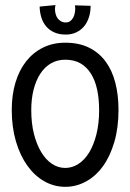

<svg xmlns="http://www.w3.org/2000/svg" viewBox="-20 -720 509 750"><path d="M442.9 -291Q442.9 -220.7 426.5 -165Q410.2 -109.4 382.1 -70.6Q354 -31.7 315.9 -11Q277.8 9.8 234.9 9.8Q191.4 9.8 153.3 -11.7Q115.2 -33.2 86.9 -72.8Q58.6 -112.3 42.2 -167.7Q25.9 -223.1 25.9 -291Q25.9 -349.1 40.3 -397.2Q54.7 -445.3 81.8 -480Q108.9 -514.6 147.7 -533.9Q186.5 -553.2 234.9 -553.2Q288.6 -553.2 327.6 -533.9Q366.7 -514.6 392.3 -480Q418 -445.3 430.4 -397.2Q442.9 -349.1 442.9 -291ZM367.2 -290Q367.2 -334 359.4 -370.1Q351.6 -406.2 335.2 -432.4Q318.8 -458.5 293.9 -472.7Q269 -486.8 234.9 -486.8Q204.1 -486.8 179.4 -472.7Q154.8 -458.5 137.7 -432.4Q120.6 -406.2 111.3 -370.1Q102.1 -334 102.1 -290Q102.1 -238.8 112.5 -197.3Q123 -155.8 140.9 -126Q158.7 -96.2 182.9 -80.1Q207 -64 234.9 -64Q262.2 -64 286.4 -79.6Q310.5 -95.2 328.4 -124.5Q346.2 -153.8 356.7 -195.6Q367.2 -237.3 367.2 -290ZM334 -697.3Q334 -673.8 327.6 -653.3Q321.3 -632.8 308.8 -617.7Q296.4 -602.5 278.3 -593.8Q260.3 -585 236.8 -585Q210.4 -585 191.4 -593.8Q172.4 -602.5 159.9 -617.4Q147.5 -632.3 141.4 -652.3Q135.3 -672.4 134.8 -694.3L196.8 -700.2Q195.8 -696.3 195.3 -692.4Q194.8 -688.5 194.8 -684.1Q194.8 -674.8 197.3 -665.5Q199.7 -656.2 204.8 -648.9Q210 -641.6 218 -637Q226.1 -632.3 236.8 -632.3Q247.1 -632.3 254.2 -637.5Q261.2 -642.6 265.6 -650.6Q270 -658.7 272 -668.5Q273.9 -678.2 273.9 -687Q273.9 -689.9 273.4 -693.1Q272.9 -696.3 272.9 -699.2Z"/></svg>

Font: Englebert
Style: Regular
Weight: 400
Designer: Astigmatic (AOETI)
Foundry: Astigmatic (AOETI)
Version: Version 1.000